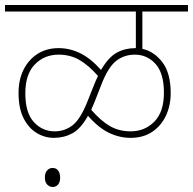

<svg xmlns="http://www.w3.org/2000/svg" viewBox="-20 -642 770 766"><path d="M0 -596V-622H730V-596H548V-447Q595 -437 628 -393.5Q661 -350 661 -271Q661 -220 641.5 -179.5Q622 -139 586.5 -115.5Q551 -92 501 -92Q457 -92 415 -112Q373 -132 331 -180Q302 -128 268.5 -110Q235 -92 195 -92Q158 -92 125.5 -112Q93 -132 73.5 -171.5Q54 -211 54 -271Q54 -323 73.5 -363Q93 -403 129 -426.5Q165 -450 214 -450Q258 -450 299.5 -430Q341 -410 383 -363Q413 -414 446 -432Q479 -450 520 -450Q521 -450 522 -450V-596ZM358 -237Q351 -219 344 -204Q382 -160 418.5 -139Q455 -118 501 -118Q558 -118 596 -157Q634 -196 634 -272Q634 -350 600.5 -387Q567 -424 518 -424Q476 -424 444 -399.5Q412 -375 385 -306ZM81 -270Q81 -192 115 -155Q149 -118 198 -118Q239 -118 270.5 -143Q302 -168 330 -240L356 -305Q363 -323 371 -339Q333 -382 296.5 -403Q260 -424 214 -424Q157 -424 119 -385Q81 -346 81 -270ZM159 66Q159 48 168 38Q177 28 190 28Q204 28 212 38.5Q220 49 220 66Q220 85 211.5 94.5Q203 104 190 104Q178 104 168.5 94.5Q159 85 159 66Z"/></svg>

Font: Noto Sans Thin
Style: Regular
Weight: 100
Designer: Monotype Design Team
Foundry: Monotype Imaging Inc.
Version: Version 2.007